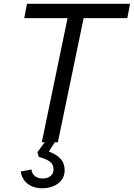

<svg xmlns="http://www.w3.org/2000/svg" viewBox="-20 -749 705 1011"><path d="M202.4 242.3Q155.6 242.3 125.1 218.2Q94.6 194.1 89.3 154L146 143.6Q147.9 165.7 163.6 178.3Q179.4 190.9 205.1 190.9Q230.4 190.9 246.1 177.9Q261.9 164.9 261.9 142.7Q261.9 116.6 242.6 102.1Q223.3 87.7 183.9 77.1L177 52.4L229.9 -19.4L271.9 -5.3L237.1 49.1Q276.4 62.9 298.4 86.6Q320.4 110.4 320.4 147.9Q320.4 190.1 286.9 216.2Q253.4 242.3 202.4 242.3ZM200.1 0 338.1 -664.6H422.7L284.7 0ZM107.6 -653.6 122.1 -729H665L650.4 -653.6Z"/></svg>

Font: Mona Sans ExtraLight
Style: Italic
Weight: 200
Italic angle: -11.6951°
Designer: Deni Anggara
Foundry: GitHub
Version: Version 2.000